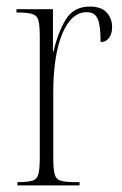

<svg xmlns="http://www.w3.org/2000/svg" viewBox="-20 -564 372 584"><path d="M33 0V-10H34Q64 -10 78.5 -14.5Q93 -19 97 -35Q101 -51 101 -85V-451Q101 -486 97 -501.5Q93 -517 78 -521.5Q63 -526 33 -526H30V-536H141V-408H143Q156 -465 180 -504.5Q204 -544 253 -544Q288 -544 304.5 -526Q321 -508 321 -481Q321 -461 311.5 -448.5Q302 -436 286 -436Q286 -487 277 -507Q268 -527 244 -527Q197 -527 169.5 -461.5Q142 -396 142 -280V-85Q142 -51 146 -35Q150 -19 164.5 -14.5Q179 -10 211 -10H222V0Z"/></svg>

Font: Noto Serif Display ExtraCondensed ExtraLight
Style: Regular
Weight: 200
Width: 2
Designer: Monotype Design Team
Foundry: Monotype Imaging Inc.
Version: Version 2.009